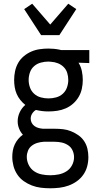

<svg xmlns="http://www.w3.org/2000/svg" viewBox="-20 -789 540 1032"><path d="M250 223Q225 223 200 220Q175 217 151.5 208Q128 199 107.5 184.5Q87 170 73 149Q59 128 52.5 103.5Q46 79 46 54Q46 37 49 20Q52 3 59.5 -13Q67 -29 78 -42Q89 -55 103 -65Q90 -79 82.5 -98Q75 -117 75 -137Q75 -162 86 -185.5Q97 -209 116 -225Q101 -237 89 -252Q77 -267 69.5 -284.5Q62 -302 59 -321Q56 -340 56 -359Q56 -383 61 -406.5Q66 -430 77.5 -450.5Q89 -471 107.5 -486.5Q126 -502 147.5 -511.5Q169 -521 193 -524.5Q217 -528 240 -528Q255 -528 270.5 -526.5Q286 -525 300 -522L308 -520H460V-450L402 -452Q415 -431 420 -407Q425 -383 425 -359Q425 -336 420 -312.5Q415 -289 403 -268.5Q391 -248 373 -232Q355 -216 333 -206.5Q311 -197 287.5 -193.5Q264 -190 240 -190Q223 -190 206.5 -192Q190 -194 173 -198Q161 -191 153 -178.5Q145 -166 145 -151Q145 -139 150.5 -128.5Q156 -118 166 -111Q176 -104 187.5 -101Q199 -98 211 -97H274Q297 -97 319 -94.5Q341 -92 362 -83.5Q383 -75 401.5 -62Q420 -49 432.5 -30Q445 -11 450 11Q455 33 455 56Q455 81 448.5 105.5Q442 130 427.5 150.5Q413 171 392.5 185.5Q372 200 348.5 208.5Q325 217 300 220Q275 223 250 223ZM240 -260Q261 -260 281.5 -265.5Q302 -271 317.5 -285Q333 -299 340 -319Q347 -339 347 -359Q347 -378 341.5 -396.5Q336 -415 322.5 -428.5Q309 -442 291 -449Q273 -456 254 -457L240 -458Q220 -458 199.5 -452.5Q179 -447 163.5 -433.5Q148 -420 141 -400Q134 -380 134 -359Q134 -339 141 -319Q148 -299 163.5 -285Q179 -271 199.5 -265.5Q220 -260 240 -260ZM250 153Q273 153 295.5 148.5Q318 144 337 132Q356 120 367 99.5Q378 79 378 56Q378 37 370 19.5Q362 2 346 -8.5Q330 -19 311.5 -23Q293 -27 274 -27H215Q198 -26 181 -21Q164 -16 150.5 -5.5Q137 5 130.5 21Q124 37 124 54Q124 77 134.5 98Q145 119 163.5 131.5Q182 144 204.5 148.5Q227 153 250 153ZM201 -600 110 -740 153 -769 250 -657 347 -769 390 -740 299 -600Z"/></svg>

Font: Iosevka Algr
Style: Regular
Weight: 400
Monospace: yes
Designer: Belleve Invis
Foundry: Belleve Invis
Version: Version 26.0.2; ttfautohint (v1.8.3)